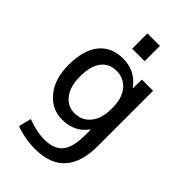

<svg xmlns="http://www.w3.org/2000/svg" viewBox="-286 -833 1155 1155"><g transform="rotate(45 292.0 -255.0)"><path d="M244 -610V-740H350V-610ZM140 -270Q140 -186 177 -138Q214 -90 272 -90Q335 -90 373.5 -136.5Q412 -183 412 -265V-275Q412 -358 373 -404Q334 -450 272 -450Q210 -450 175 -404.5Q140 -359 140 -270ZM42 -270Q42 -397 96 -463.5Q150 -530 247 -530Q354 -530 413 -445H415L417 -520H512V-50Q512 230 257 230Q169 230 92 200L112 120Q188 150 257 150Q338 150 375 105.5Q412 61 412 -45V-90H410Q354 -10 247 -10Q159 -10 100.5 -81Q42 -152 42 -270Z"/></g></svg>

Font: M PLUS 1p Medium
Style: Regular
Weight: 500
Version: Version 1.062